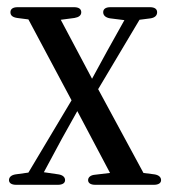

<svg xmlns="http://www.w3.org/2000/svg" viewBox="-20 -527 472 534"><path d="M5 -26C5 -18 12 -13 25 -13H141C154 -13 161 -18 161 -26C161 -34 155 -40 143 -42L102 -48L152 -141L195 -218L286 -46L244 -41C232 -40 225 -34 225 -26C225 -18 232 -13 245 -13H408C421 -13 428 -18 428 -26C428 -34 422 -40 410 -42L379 -46L253 -279L368 -472L399 -476C411 -478 417 -484 417 -493C417 -502 410 -507 397 -507H287C274 -507 267 -502 267 -493C267 -484 274 -478 286 -476L326 -471L278 -385L236 -308L149 -472L187 -477C199 -479 206 -484 206 -493C206 -502 199 -507 186 -507H29C16 -507 9 -502 9 -493C9 -484 15 -479 28 -477L59 -473L179 -248L59 -47L23 -42C11 -40 5 -34 5 -26Z"/></svg>

Font: 寒蝉锦书宋 CompactLight
Style: Bold
Weight: 400
Width: 4
Designer: 寒蝉锦书宋{Warren} 思源宋体{Ryoko NISHIZUKA 西塚涼子 (kana & ideographs); Frank Grießhammer (Latin, Greek & Cyrillic); Wenlong ZHANG 
Foundry: Adobe & ChillType
Version: Version 2.000;Glyphs 3.1.1 (3135)